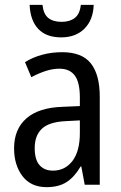

<svg xmlns="http://www.w3.org/2000/svg" viewBox="-20 -761 500 791"><path d="M236 -546Q318 -546 354.5 -499.5Q391 -453 391 -363V0H329L315 -75H312Q287 -32 254.5 -11Q222 10 172 10Q107 10 72.5 -35.5Q38 -81 38 -150Q38 -229 89 -273.5Q140 -318 239 -321L309 -324V-359Q309 -422 288 -450Q267 -478 225 -478Q197 -478 168 -468.5Q139 -459 109 -443L83 -505Q115 -525 154 -535.5Q193 -546 236 -546ZM252 -262Q183 -259 153 -231Q123 -203 123 -151Q123 -103 143 -80.5Q163 -58 198 -58Q248 -58 278.5 -98Q309 -138 309 -213V-265ZM366 -741Q364 -679 328 -643Q292 -607 232 -607Q171 -607 138 -641.5Q105 -676 102 -741H155Q159 -703 179 -687Q199 -671 234 -671Q267 -671 288 -687Q309 -703 313 -741Z"/></svg>

Font: Noto Sans Devanagari Condensed
Style: Regular
Weight: 400
Width: 3
Designer: Jelle Bosma - Monotype Design Team
Foundry: Monotype Imaging Inc.
Version: Version 2.004; ttfautohint (v1.8.4.7-5d5b)